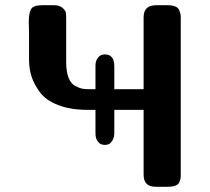

<svg xmlns="http://www.w3.org/2000/svg" viewBox="-20 -714 804 734"><path d="M90 -629Q90 -665 99 -679.5Q108 -694 139 -694H186Q208 -694 219.5 -683.5Q231 -673 232 -664.5Q233 -656 233 -642V-476Q233 -440 242 -417Q251 -394 267.5 -385.5Q284 -377 294 -375Q304 -373 319 -373H345V-462Q345 -480 352.5 -490.5Q360 -501 367 -503.5Q374 -506 381 -506Q417 -506 417 -460V-373H529V-648Q529 -694 577 -694H622Q639 -694 650.5 -689Q662 -684 665.5 -674.5Q669 -665 670 -660Q671 -655 671 -646V-48Q671 -47 671 -46Q671 -37 670 -31.5Q669 -26 665.5 -17.5Q662 -9 651 -4.5Q640 0 623 0H575Q529 0 529 -46V-294H417V-207Q417 -188 409.5 -176.5Q402 -165 395 -162.5Q388 -160 381 -160Q374 -160 367 -162.5Q360 -165 352.5 -175.5Q345 -186 345 -204V-294H315Q249 -294 202 -312.5Q155 -331 132.5 -361.5Q110 -392 100.5 -422Q91 -452 91 -485V-586Q91 -595 90.5 -609Q90 -623 90 -629Z"/></svg>

Font: CMU Sans Serif
Style: Bold
Weight: 700
Version: Version 0.7.0